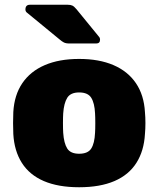

<svg xmlns="http://www.w3.org/2000/svg" viewBox="-20 -778 666 808"><path d="M313 10Q225 10 164.5 -16Q104 -42 72 -92.5Q40 -143 36 -214Q35 -235 35 -260Q35 -285 36 -306Q40 -378 74 -428Q108 -478 168.5 -504Q229 -530 313 -530Q397 -530 457.5 -504Q518 -478 552 -428Q586 -378 590 -306Q592 -285 592 -260Q592 -235 590 -214Q586 -143 554 -92.5Q522 -42 461.5 -16Q401 10 313 10ZM313 -131Q350 -131 364 -153Q378 -175 380 -219Q381 -234 381 -260Q381 -286 380 -301Q378 -344 364 -366.5Q350 -389 313 -389Q277 -389 263 -366.5Q249 -344 246 -301Q245 -286 245 -260Q245 -234 246 -219Q249 -175 263 -153Q277 -131 313 -131ZM272 -595Q257 -595 248.5 -599.5Q240 -604 232 -611L92 -726Q87 -731 87 -738Q87 -758 106 -758H265Q277 -758 284.5 -754.5Q292 -751 302 -739L396 -624Q401 -619 401 -611Q401 -595 385 -595Z"/></svg>

Font: Rubik Light ExtraBold
Style: Regular
Weight: 800
Version: Version 2.104